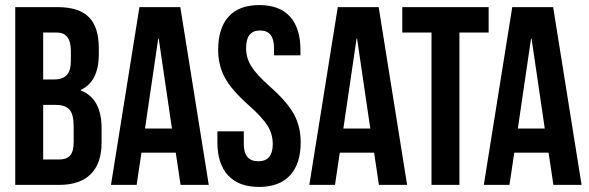

<svg xmlns="http://www.w3.org/2000/svg" viewBox="-20 -728 2321 756"><path d="M206 -700Q291 -700 330 -660.5Q369 -621 369 -539V-514Q369 -407 298 -374V-372Q380 -340 380 -223V-166Q380 -85 337.5 -42.5Q295 0 213 0H40V-700ZM199 -315H150V-100H213Q242 -100 256 -115.5Q270 -131 270 -169V-230Q270 -278 253.5 -296.5Q237 -315 199 -315ZM203 -600H150V-415H193Q226 -415 242.5 -432Q259 -449 259 -489V-528Q259 -600 203 -600Z M690 -700 802 0H691L672 -127H537L518 0H417L529 -700ZM603 -576 551 -222H657L605 -576Z M839 -532Q839 -617 880 -662.5Q921 -708 1001 -708Q1081 -708 1122 -662.5Q1163 -617 1163 -532V-510H1059V-539Q1059 -608 1004 -608Q949 -608 949 -539Q949 -500 969.5 -467Q990 -434 1043 -387Q1111 -327 1137.5 -278Q1164 -229 1164 -168Q1164 -83 1122 -37.5Q1080 8 1000 8Q920 8 878 -37.5Q836 -83 836 -168V-211H940V-161Q940 -93 997 -93Q1054 -93 1054 -161Q1054 -200 1033.5 -233Q1013 -266 960 -313Q892 -373 865.5 -422Q839 -471 839 -532Z M1471 -700 1583 0H1472L1453 -127H1318L1299 0H1198L1310 -700ZM1384 -576 1332 -222H1438L1386 -576Z M1564 -600V-700H1904V-600H1789V0H1679V-600Z M2158 -700 2270 0H2159L2140 -127H2005L1986 0H1885L1997 -700ZM2071 -576 2019 -222H2125L2073 -576Z"/></svg>

Font: Bebas Neue
Style: Regular
Weight: 400
Designer: Ryoichi Tsunekawa
Foundry: Ryoichi Tsunekawa
Version: Version 1.400